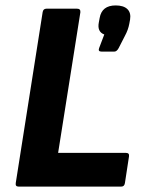

<svg xmlns="http://www.w3.org/2000/svg" viewBox="-20 -687 524 707"><path d="M48 0Q36 0 38 -13L137 -642Q139 -655 151 -655H264Q277 -655 276 -642L194 -124H444Q457 -124 455 -111L440 -13Q438 0 427 0ZM354 -497Q340 -497 345 -510L364 -560Q337 -570 344 -605L347 -621Q355 -667 406 -667Q435 -667 449 -653.5Q463 -640 459 -615L456 -599Q452 -577 440 -555L417 -510Q410 -497 401 -497Z"/></svg>

Font: Sofia Sans ExtraBold
Style: Italic
Weight: 800
Italic angle: -9°
Designer: Botio Nikoltchev, Ani Petrova
Foundry: lettersoup
Version: Version 4.100; ttfautohint (v1.8.4.7-5d5b)